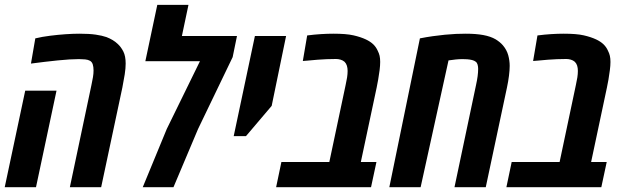

<svg xmlns="http://www.w3.org/2000/svg" viewBox="-26 -780 2608 800"><path d="M265.1 0 355 -425.8Q358.9 -443.4 361.3 -458.3Q363.8 -473.1 363.8 -486.3Q363.8 -501.5 360.4 -512Q356.9 -522.5 348.6 -526.9Q341.3 -531.2 328.6 -532.5Q315.9 -533.7 302.7 -533.7Q267.6 -533.7 214.6 -528.3Q161.6 -522.9 103 -515.1L121.1 -620.1Q149.4 -627 182.9 -631.1Q216.3 -635.3 248.3 -637.5Q280.3 -639.6 305.2 -639.6Q346.2 -639.6 372.8 -635.7Q399.4 -631.8 417.5 -625.5Q431.6 -620.1 443.4 -613Q455.1 -606 464.8 -596.7Q478.5 -584 488 -565.2Q497.6 -546.4 497.6 -515.1Q497.6 -495.6 493.7 -470.2Q489.7 -444.8 483.9 -415.5L395.5 0ZM-6.3 0 79.1 -402.3H209.5L124 0Z M568.8 0 668.9 -242.7 807.1 -524.9H579.6L629.4 -759.8H759.3L731.9 -629.9H961.4L943.4 -542L799.3 -242.7L696.8 0Z M947.8 -212.9 1036.1 -629.9H1166L1106 -338.9L999 -212.9Z M1124.5 0 1146.5 -105H1346.2L1414.1 -425.8Q1418 -442.9 1420.2 -457.3Q1422.4 -471.7 1422.4 -484.4Q1422.4 -496.6 1419.4 -506.1Q1416.5 -515.6 1409.7 -522.5Q1402.3 -528.8 1392.8 -531.5Q1383.3 -534.2 1374 -534.2Q1353 -534.2 1335 -533.4Q1316.9 -532.7 1297.6 -531.2Q1278.3 -529.8 1253.9 -527.3L1235.8 -525.9L1253.9 -632.3Q1284.2 -636.2 1311.5 -637.9Q1338.9 -639.6 1363.3 -639.6Q1416.5 -639.6 1446.5 -632.8Q1476.6 -626 1498.5 -615.7Q1517.1 -606.9 1529.1 -595.5Q1541 -584 1547.9 -568.4Q1553.2 -558.1 1555.7 -547.4Q1558.1 -536.6 1558.1 -522Q1558.1 -507.3 1555.7 -487.8Q1553.2 -468.3 1549.8 -448.7Q1546.4 -429.2 1543.5 -415.5L1477.5 -105H1542.5L1520 0Z M1596.2 0 1723.6 -620.1Q1750.5 -625.5 1776.9 -629.2Q1803.2 -632.8 1827.6 -635.3Q1852.1 -637.7 1874 -638.7Q1896 -639.6 1914.6 -639.6Q1957 -639.6 1987.5 -634Q2018.1 -628.4 2039.1 -616.2Q2047.9 -610.8 2055.4 -604.7Q2063 -598.6 2069.3 -591.3Q2085.4 -572.3 2091.6 -550Q2097.7 -527.8 2097.7 -505.4Q2097.7 -487.3 2094.7 -464.1Q2091.8 -440.9 2086.4 -415.5L1998 0H1867.7L1957.5 -425.8Q1961.9 -445.8 1964.1 -462.4Q1966.3 -479 1966.3 -493.2Q1966.3 -502 1964.1 -510.3Q1961.9 -518.6 1956.1 -522.9Q1950.7 -527.3 1941.2 -529.8Q1931.6 -532.2 1920.9 -533Q1910.2 -533.7 1901.4 -533.7Q1887.2 -533.7 1873 -532.2Q1858.9 -530.8 1842.8 -528.3L1726.6 0Z M2084 0 2106 -105H2305.7L2373.5 -425.8Q2377.4 -442.9 2379.6 -457.3Q2381.8 -471.7 2381.8 -484.4Q2381.8 -496.6 2378.9 -506.1Q2376 -515.6 2369.1 -522.5Q2361.8 -528.8 2352.3 -531.5Q2342.8 -534.2 2333.5 -534.2Q2312.5 -534.2 2294.4 -533.4Q2276.4 -532.7 2257.1 -531.2Q2237.8 -529.8 2213.4 -527.3L2195.3 -525.9L2213.4 -632.3Q2243.7 -636.2 2271 -637.9Q2298.3 -639.6 2322.8 -639.6Q2376 -639.6 2406 -632.8Q2436 -626 2458 -615.7Q2476.6 -606.9 2488.5 -595.5Q2500.5 -584 2507.3 -568.4Q2512.7 -558.1 2515.1 -547.4Q2517.6 -536.6 2517.6 -522Q2517.6 -507.3 2515.1 -487.8Q2512.7 -468.3 2509.3 -448.7Q2505.9 -429.2 2502.9 -415.5L2437 -105H2502L2479.5 0Z"/></svg>

Font: Open Sans Condensed
Style: Italic
Weight: 400
Width: 3
Italic angle: -12°
Designer: Monotype Design Team
Foundry: Monotype Imaging Inc.
Version: Version 3.000